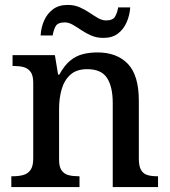

<svg xmlns="http://www.w3.org/2000/svg" viewBox="-20 -760 689 780"><path d="M26 0V-44H33Q56 -44 74.5 -49Q93 -54 104 -69.5Q115 -85 115 -116V-424Q115 -454 104 -468.5Q93 -483 75.5 -487.5Q58 -492 36 -492H31V-536H203L216 -457H221Q242 -495 265.5 -514Q289 -533 316.5 -540Q344 -547 376 -547Q455 -547 499.5 -500.5Q544 -454 544 -351V-116Q544 -85 553 -69.5Q562 -54 578.5 -49Q595 -44 617 -44H622V0H438V-342Q438 -407 415 -443Q392 -479 334 -479Q291 -479 266 -456.5Q241 -434 230.5 -397.5Q220 -361 220 -318V-111Q220 -82 230.5 -67.5Q241 -53 258.5 -48.5Q276 -44 298 -44H303V0ZM400 -606Q373 -606 351 -615.5Q329 -625 310.5 -637.5Q292 -650 275.5 -659.5Q259 -669 243 -669Q214 -669 205.5 -652.5Q197 -636 194 -616H145Q147 -649 159.5 -677Q172 -705 195.5 -722.5Q219 -740 255 -740Q282 -740 303.5 -730.5Q325 -721 343.5 -708.5Q362 -696 378.5 -686.5Q395 -677 411 -677Q439 -677 448 -693.5Q457 -710 460 -730H509Q507 -698 494.5 -669.5Q482 -641 459 -623.5Q436 -606 400 -606Z"/></svg>

Font: ET Text
Style: Regular
Weight: 470
Designer: Monotype Design Team
Foundry: Monotype Imaging Inc.
Version: Version 2.009